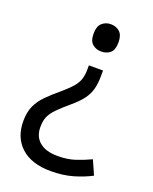

<svg xmlns="http://www.w3.org/2000/svg" viewBox="-139 -624 712 893"><g transform="rotate(20 217.0 -177.0)"><path d="M292 -304Q292 -267 284.5 -239Q277 -211 259 -186.5Q241 -162 208 -134Q170 -102 148 -79.5Q126 -57 117 -36Q108 -15 108 15Q108 63 139.5 89Q171 115 229 115Q279 115 317 102Q355 89 389 73L420 143Q380 164 331.5 178Q283 192 223 192Q128 192 76 145Q24 98 24 17Q24 -28 38.5 -59.5Q53 -91 79.5 -117.5Q106 -144 142 -174Q176 -203 193 -223.5Q210 -244 216 -265Q222 -286 222 -314V-331H292ZM315 -478Q315 -441 297.5 -426Q280 -411 253 -411Q228 -411 210 -426Q192 -441 192 -478Q192 -514 210 -530Q228 -546 253 -546Q280 -546 297.5 -530Q315 -514 315 -478Z"/></g></svg>

Font: Noto Sans Sharada
Style: Regular
Weight: 400
Designer: Monotype Design Team
Foundry: Monotype Imaging Inc.
Version: Version 2.006; ttfautohint (v1.8.4.7-5d5b)